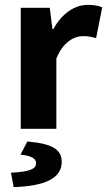

<svg xmlns="http://www.w3.org/2000/svg" viewBox="-20 -528 439 787"><path d="M65 -496V0H211V-288C238 -355 283 -380 321 -380C342 -380 357 -376 374 -372L399 -498C384 -504 368 -508 340 -508C289 -508 235 -476 199 -409H195L184 -496ZM25 180 36 239C161 235 233 204 233 136C233 87 199 61 92 52L64 106C109 110 128 122 128 141C128 164 103 176 25 180Z"/></svg>

Font: Cambridge Sans Bold
Style: Regular
Weight: 700
Version: Version 2.020;PS 002.020;hotconv 1.0.88;makeotf.lib2.5.64775